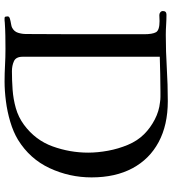

<svg xmlns="http://www.w3.org/2000/svg" viewBox="24 -798 772 861"><g transform="rotate(90 410.5 -367.0)"><path d="M664 -376Q664 -418 655.5 -464.5Q647 -511 629 -554Q611 -597 581 -627Q553 -655 515.5 -674.5Q478 -694 438 -698Q426 -700 413.5 -700Q401 -700 389 -700Q350 -700 311.5 -699Q273 -698 234 -697V-82Q234 -52 254 -43Q274 -34 299 -34Q339 -34 381.5 -37Q424 -40 464.5 -51.5Q505 -63 539 -88Q608 -139 636 -216.5Q664 -294 664 -376ZM775 -391Q775 -292 733.5 -203Q692 -114 606 -61Q571 -40 525.5 -26.5Q480 -13 433 -7Q386 -1 345 -1Q309 -1 272.5 -3Q236 -5 199 -5Q170 -5 140 -4.5Q110 -4 81 -2Q76 -1 71 -1Q66 -1 61 -1Q55 -1 54 -6Q53 -11 53 -15Q53 -22 63.5 -25Q74 -28 86.5 -30Q99 -32 104 -35Q121 -44 126.5 -61.5Q132 -79 132 -97Q132 -152 132.5 -206.5Q133 -261 133 -316V-408Q133 -463 133 -517Q133 -571 133 -626Q133 -664 124 -680Q115 -696 74 -696Q67 -696 60.5 -695.5Q54 -695 47 -695Q40 -695 34.5 -699.5Q29 -704 29 -711Q29 -727 45 -727Q68 -727 91 -725.5Q114 -724 136 -724Q210 -724 284.5 -728.5Q359 -733 433 -733Q540 -733 616.5 -692Q693 -651 734 -574.5Q775 -498 775 -391Z"/></g></svg>

Font: Kaisei Opti
Style: Regular
Weight: 400
Designer: Font-Kai, 金井和夫
Foundry: KAZUO KANAI
Version: Version 5.003